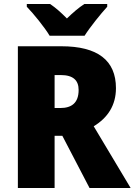

<svg xmlns="http://www.w3.org/2000/svg" viewBox="-20 -947 678 967"><path d="M230 -767H406C433 -810 488 -878 520 -913V-927H405C376 -908 349 -885 317 -854C286 -885 262 -907 232 -927H115V-913C149 -878 205 -809 230 -767ZM289 -714H70V0H255V-263H294L431 0H638L452 -311C523 -354 564 -417 564 -503C564 -643 472 -714 289 -714ZM286 -569C349 -569 376 -542 376 -494C376 -428 340 -403 284 -403H255V-569Z"/></svg>

Font: Noto Sans Khmer SemiCondensed Black
Style: Regular
Weight: 900
Width: 4
Designer: Danh Hong and the Monotype Design Team
Foundry: Monotype Imaging Inc.
Version: Version 2.004